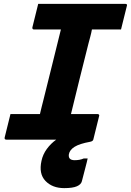

<svg xmlns="http://www.w3.org/2000/svg" viewBox="-20 -720 675 990"><path d="M177 -700H626Q638 -700 634 -689Q626 -656 619 -628.5Q612 -601 604 -568H454Q451 -551 445.5 -530.5Q440 -510 436 -495Q413 -405 390.5 -313.5Q368 -222 346 -132H483Q488 -132 490.5 -128.5Q493 -125 491 -121Q483 -88 476 -60.5Q469 -33 461 0Q460 3 457 6Q454 9 445 11Q390 21 364.5 37Q339 53 335 76Q331 106 365 106Q377 106 389 104Q401 102 412 97H432Q430 107 427 118.5Q424 130 418.5 151.5Q413 173 402 215Q398 231 376.5 240.5Q355 250 311 250Q250 250 214.5 213Q179 176 194 109Q201 76 221.5 48Q242 20 270 0H13Q2 0 4 -11Q12 -44 19 -71.5Q26 -99 34 -132H186Q190 -148 195 -169.5Q200 -191 204 -205Q226 -295 249 -386Q272 -477 294 -568H155Q150 -568 148 -571.5Q146 -575 147 -579Q155 -612 162 -639.5Q169 -667 177 -700Z"/></svg>

Font: Recursive Mn Lnr St XBd
Style: Italic
Weight: 800
Italic angle: -15°
Monospace: yes
Version: Version 1.079;hotconv 1.0.112;makeotfexe 2.5.65598; ttfautoh